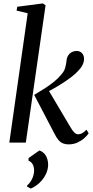

<svg xmlns="http://www.w3.org/2000/svg" viewBox="-20 -834 542 1123"><path d="M34.5 0 142 -756.5 77 -772 81 -794.5 230.5 -814 246.5 -803 131 0ZM381 10.5Q362.5 10.5 348 4.5Q333.5 -1.5 321.2 -16Q309 -30.5 296.5 -56L180 -279Q215.5 -300 244 -318.5Q272.5 -337 296 -356Q319.5 -375 338.5 -398Q357 -418.5 362.2 -440.8Q367.5 -463 369 -478.5Q371 -498.5 379.8 -511Q388.5 -523.5 401.2 -529.8Q414 -536 427 -536Q448 -536 459.8 -522.8Q471.5 -509.5 471.5 -491Q472 -473 463.2 -455Q454.5 -437 439 -421.5Q423.5 -403.5 398 -384Q372.5 -364.5 343 -345.8Q313.5 -327 285 -311.2Q256.5 -295.5 235 -284.5L259 -314.5L391.5 -91Q404.5 -68.5 415.2 -58.5Q426 -48.5 437 -48.5Q449 -48.5 460.5 -54.8Q472 -61 486 -75.5L498.5 -54Q489.5 -40.5 472.5 -25.5Q455.5 -10.5 432.5 0Q409.5 10.5 381 10.5ZM160.5 269 138.5 257.5V251Q158 234 168.8 210Q179.5 186 179.5 161.5Q179 141 170.5 126.2Q162 111.5 147 106V90.5L210.5 46Q234.5 54.5 247.5 75.5Q260.5 96.5 261.5 127Q262 155.5 249 183.2Q236 211 213 233.5Q190 256 160.5 269Z"/></svg>

Font: Merriweather 96pt
Style: Italic
Weight: 400
Italic angle: -7.8°
Version: Version 2.101